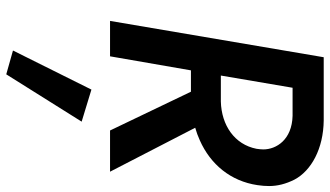

<svg xmlns="http://www.w3.org/2000/svg" viewBox="-246 -495 1080 629"><g transform="rotate(90 294.5 -180.0)"><path d="M167 -700 48 0H164L210 -265H280L407 0H542L398 -279C412 -283 426 -288 439 -294C518 -329 573 -395 586 -483C588 -496 589 -509 589 -521C589 -549 582 -576 568 -604C539 -659 467 -699 374 -700ZM227 -363 267 -598H359C437 -596 469 -545 469 -502C469 -495 468 -488 467 -480C453 -408 390 -365 312 -363ZM273 61 145 318 223 340 378 93Z"/></g></svg>

Font: Jost Medium
Style: Italic
Weight: 500
Italic angle: -5°
Version: Version 3.710